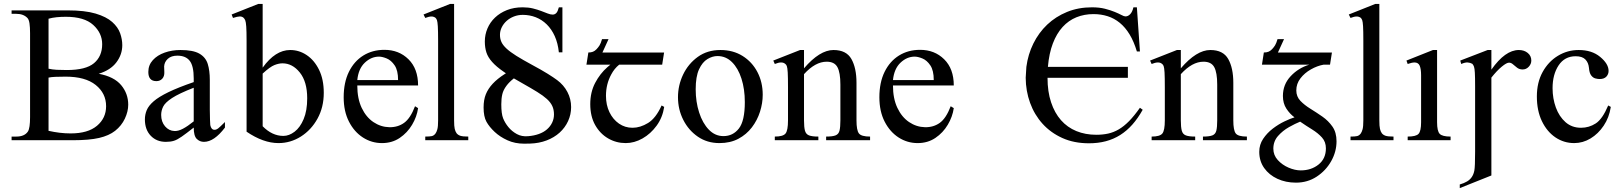

<svg xmlns="http://www.w3.org/2000/svg" viewBox="-20 -715 8272 979"><path d="M633.8 -181.2Q633.8 -146.5 616.7 -110.1Q599.6 -73.7 566.9 -47.9Q535.6 -23.4 485.6 -11.7Q435.5 0 350.6 0H39.1V-18.6H63Q105.5 -18.6 122.6 -44.9Q133.3 -62 133.3 -117.7V-545.4Q133.3 -576.2 130.4 -595.9Q127.4 -615.7 119.6 -623.5Q99.6 -644.5 63 -644.5H39.1V-662.1H324.7Q412.6 -662.1 467.5 -645.8Q522.5 -629.4 552 -603Q581.5 -576.7 592.5 -545.7Q603.5 -514.6 603.5 -484.9Q603.5 -437 573.5 -397.2Q543.5 -357.4 483.4 -338.9Q561.5 -324.2 597.7 -281Q633.8 -237.8 633.8 -181.2ZM501 -489.7Q501 -546.4 455.3 -587.9Q409.7 -629.4 315.9 -629.4Q291 -629.4 269 -627.2Q247.1 -625 227.5 -619.6V-364.7Q246.6 -360.4 269 -359.1Q291.5 -357.9 320.8 -357.9Q417.5 -357.9 459.2 -392.8Q501 -427.7 501 -489.7ZM521 -173.3Q521 -239.3 468 -281.7Q415 -324.2 314.5 -324.2Q283.2 -324.2 262.2 -323.2Q241.2 -322.3 227.5 -319.3V-47.9Q256.3 -41.5 284.2 -38.1Q312 -34.7 340.3 -34.7Q428.2 -34.7 474.6 -73.7Q521 -112.8 521 -173.3Z M1127 -92.8V-64.5Q1071.8 8.3 1020 8.3Q998.5 8.3 983.2 -6.8Q967.8 -22 967.8 -64.5Q928.7 -33.7 906.2 -18.1Q883.8 -2.4 866.7 2.9Q849.6 8.3 825.7 8.3Q778.3 8.3 748.5 -22.9Q718.8 -54.2 718.8 -106Q718.8 -130.9 728.3 -153.6Q737.8 -176.3 763.7 -198.7Q789.6 -221.2 838.9 -245.1Q888.2 -269 967.8 -296.4V-314.9Q967.8 -378.9 947.3 -405Q926.8 -431.2 884.3 -431.2Q853.5 -431.2 835.9 -415.3Q818.4 -399.4 816.9 -376.5L817.9 -347.2Q818.8 -326.2 807.4 -313.7Q795.9 -301.3 777.3 -301.3Q736.3 -301.3 736.3 -348.1Q736.3 -383.3 759.3 -408.4Q782.2 -433.6 819.6 -446.8Q856.9 -460 899.9 -460Q964.8 -460 996.8 -441.4Q1028.8 -422.9 1039.3 -388.9Q1049.8 -355 1049.8 -307.6V-155.3Q1049.8 -124 1050.8 -104Q1051.8 -84 1052.2 -77.1Q1057.1 -53.2 1073.7 -53.2Q1083 -53.2 1091.6 -59.6Q1100.1 -65.9 1127 -92.8ZM967.8 -96.2V-267.6Q892.6 -238.3 857.2 -215.1Q821.8 -191.9 811.8 -171.1Q801.8 -150.4 801.8 -128.9Q801.8 -94.2 821.5 -71Q841.3 -47.9 869.6 -46.9Q888.7 -45.9 912.8 -58.6Q937 -71.3 967.8 -96.2Z M1630.9 -241.7Q1630.9 -168 1598.9 -110.1Q1566.9 -52.2 1514.2 -18.8Q1461.4 14.6 1399.9 14.6Q1322.8 14.6 1237.3 -43.5V-506.3Q1237.3 -556.6 1235.6 -579.8Q1233.9 -603 1230.5 -611.3Q1227.1 -619.6 1221.7 -624.5Q1213.9 -631.3 1202.4 -631.1Q1190.9 -630.9 1168 -623.5L1161.1 -641.1L1296.4 -694.8H1319.3V-370.1Q1383.8 -460 1459.5 -460Q1505.4 -460 1544.2 -433.8Q1583 -407.7 1606.9 -358.9Q1630.9 -310.1 1630.9 -241.7ZM1546.4 -213.9Q1546.4 -298.3 1508.8 -345.2Q1471.2 -392.1 1420.4 -392.1Q1401.9 -392.1 1379.4 -383.3Q1356.9 -374.5 1319.3 -339.8V-71.3Q1367.7 -22 1424.8 -22Q1454.1 -22 1482.2 -43.5Q1510.3 -64.9 1528.3 -107.7Q1546.4 -150.4 1546.4 -213.9Z M2096.2 -173.3 2111.8 -163.6Q2105.5 -119.6 2081.3 -78.9Q2057.1 -38.1 2018.1 -11.7Q1979 14.6 1927.7 14.6Q1875 14.6 1830.6 -13.9Q1786.1 -42.5 1759.3 -95Q1732.4 -147.5 1732.4 -218.8Q1732.4 -294.4 1759 -348.6Q1785.6 -402.8 1832.5 -431.9Q1879.4 -460.9 1939.9 -460.9Q2014.2 -460.9 2063 -412.6Q2111.8 -364.3 2111.8 -279.3H1801.8Q1801.8 -212.4 1824.2 -165Q1846.7 -117.7 1884 -92.5Q1921.4 -67.4 1964.8 -66.4Q2008.3 -65.4 2040.5 -88.6Q2072.8 -111.8 2096.2 -173.3ZM1801.8 -306.6H2009.8Q2009.8 -356 1992.2 -381.8Q1974.6 -407.7 1951.7 -417Q1928.7 -426.3 1912.6 -426.3Q1873 -426.3 1840.3 -395.5Q1807.6 -364.7 1801.8 -306.6Z M2367.7 0H2148.4V-18.6Q2170.9 -18.6 2181.6 -21Q2192.4 -23.4 2200.2 -33.7Q2206.1 -41.5 2210 -55.7Q2213.9 -69.8 2213.9 -101.1V-506.8Q2213.9 -557.6 2212.4 -581.1Q2210.9 -604.5 2208 -612.3Q2205.1 -620.1 2200.2 -624.5Q2190.9 -630.9 2180.2 -630.9Q2167 -630.9 2148.4 -623.5L2139.6 -641.1L2274.4 -694.8H2295.4V-101.1Q2295.4 -71.3 2298.6 -57.9Q2301.8 -44.4 2308.1 -35.6Q2314.9 -26.9 2327.1 -22.7Q2339.4 -18.6 2367.7 -18.6Z M2600.1 -315.4Q2576.2 -296.4 2562.5 -277.8Q2546.4 -256.3 2541.3 -234.6Q2536.1 -212.9 2536.1 -183.1Q2536.1 -135.3 2545.4 -111.8Q2554.7 -88.4 2572.3 -66.9Q2589.8 -45.4 2615.2 -31.5Q2640.6 -17.6 2672.4 -20.5Q2702.6 -22.9 2727.3 -31.7Q2752 -40.5 2769 -55.4Q2786.1 -70.3 2795.4 -89.8Q2804.7 -109.4 2804.7 -131.3Q2804.7 -155.8 2796.1 -174.3Q2787.6 -192.9 2768.6 -210.2Q2749.5 -227.5 2719 -246.3Q2688.5 -265.1 2645 -289.6Q2621.1 -303.2 2600.1 -315.4ZM2559.6 -341.3Q2553.7 -345.2 2548.3 -349.1Q2510.7 -375 2489.3 -399.2Q2467.8 -423.3 2460 -448Q2452.1 -472.7 2452.1 -503.4Q2452.1 -538.6 2465.6 -570.1Q2479 -601.6 2504.2 -625.5Q2529.3 -649.4 2564.9 -663.6Q2600.6 -677.7 2645 -677.7Q2673.8 -677.7 2697.5 -671.9Q2721.2 -666 2739.7 -658.9Q2758.3 -651.9 2772.7 -646.2Q2787.1 -640.6 2797.9 -640.6Q2809.1 -640.6 2816.7 -648.7Q2824.2 -656.7 2829.6 -677.7H2847.7V-448.2H2829.6Q2824.7 -495.1 2808.6 -530.8Q2792.5 -566.4 2767.8 -590.6Q2743.2 -614.7 2711.9 -627Q2680.7 -639.2 2645.5 -639.2Q2621.6 -639.2 2600.3 -630.9Q2579.1 -622.6 2563.5 -608.6Q2547.9 -594.7 2538.6 -576.2Q2529.3 -557.6 2529.3 -537.1Q2529.3 -517.6 2536.6 -501.2Q2543.9 -484.9 2562.5 -467.5Q2581.1 -450.2 2613 -430.2Q2645 -410.2 2693.8 -383.8Q2741.2 -358.4 2772.2 -339.1Q2803.2 -319.8 2820.8 -306.6Q2854.5 -281.7 2873.3 -245.8Q2892.1 -210 2892.1 -168.9Q2892.1 -131.3 2876.7 -97.7Q2861.3 -64 2833.5 -38.8Q2805.7 -13.7 2767.3 1Q2729 15.6 2683.1 17.1L2652.3 17.6Q2605.5 17.6 2567.4 0.2Q2529.3 -17.1 2502.2 -42.5Q2475.1 -67.9 2460.4 -94.2Q2445.8 -120.6 2445.8 -167Q2445.8 -206.1 2457.3 -234.4Q2468.8 -262.7 2492.4 -288.1Q2516.1 -313.5 2552.7 -336.9Q2556.2 -338.9 2559.6 -341.3Z M3051.8 -447.3H3366.2L3356.4 -385.3H3137.2Q3112.3 -365.2 3096.7 -335.4Q3069.8 -286.1 3069.8 -226.6Q3069.8 -179.7 3087.6 -142.8Q3105.5 -106 3136.2 -84.7Q3167 -63.5 3205.1 -63.5Q3244.6 -63.5 3284.4 -87.9Q3324.2 -112.3 3353.5 -177.2L3366.7 -169.9Q3358.4 -115.7 3328.1 -74.2Q3297.9 -32.7 3256.1 -9Q3214.4 14.6 3170.4 14.6Q3122.1 14.6 3080.8 -9.3Q3039.6 -33.2 3014.6 -77.6Q2989.7 -122.1 2989.7 -184.1Q2989.7 -244.6 3014.6 -292.2Q3039.6 -339.8 3077.1 -372.6Q3084.5 -379.4 3092.3 -385.3H2970.2L2980 -447.3Q2993.7 -447.3 3003.4 -451.2Q3013.2 -455.1 3021.7 -464.1Q3030.3 -473.1 3036.9 -483.4Q3043.5 -493.7 3049.8 -515.6H3083Z M3869.1 -231.9Q3869.1 -189 3855.2 -145.3Q3841.3 -101.6 3813.7 -65.4Q3786.1 -29.3 3744.9 -7.3Q3703.6 14.6 3648.4 14.6Q3585.9 14.6 3538.3 -18.1Q3490.7 -50.8 3463.9 -104Q3437 -157.2 3437 -219.2Q3437 -279.8 3463.1 -334.7Q3489.3 -389.6 3537.8 -424.8Q3586.4 -460 3653.3 -460Q3717.8 -460 3766.4 -429.7Q3814.9 -399.4 3842 -347.7Q3869.1 -295.9 3869.1 -231.9ZM3777.8 -194.3Q3777.8 -260.7 3760.7 -314Q3743.7 -367.2 3712.4 -398.2Q3681.2 -429.2 3638.2 -429.2Q3612.8 -429.2 3587.2 -413.8Q3561.5 -398.4 3544.4 -361.6Q3527.3 -324.7 3527.3 -259.8Q3527.3 -195.8 3544.9 -141.4Q3562.5 -86.9 3594.2 -54Q3626 -21 3668.9 -21Q3717.3 -21 3747.6 -59.8Q3777.8 -98.6 3777.8 -194.3Z M4416.5 0H4192.4V-18.6Q4225.6 -18.6 4241 -24.9Q4256.3 -31.2 4260.7 -49.1Q4265.1 -66.9 4265.1 -101.1V-283.7Q4265.1 -344.7 4250 -372.6Q4234.9 -400.4 4195.3 -400.4Q4137.2 -400.4 4079.6 -336.9V-101.1Q4079.6 -66.4 4084.5 -48.6Q4089.4 -30.8 4105 -24.7Q4120.6 -18.6 4152.8 -18.6V0H3930.7V-18.6Q3972.7 -18.6 3985.4 -34.2Q3998 -49.8 3998 -101.1V-267.6Q3998 -320.8 3996.6 -345.5Q3995.1 -370.1 3991.9 -378.2Q3988.8 -386.2 3983.4 -389.6Q3966.8 -403.8 3930.7 -388.7L3922.9 -406.2L4059.6 -460H4079.6V-366.7Q4159.7 -460 4230 -460Q4295.4 -460 4321.3 -414.1Q4347.2 -368.2 4347.2 -293V-101.1Q4347.2 -51.3 4359.4 -34.9Q4371.6 -18.6 4416.5 -18.6Z M4827.6 -173.3 4843.3 -163.6Q4836.9 -119.6 4812.7 -78.9Q4788.6 -38.1 4749.5 -11.7Q4710.4 14.6 4659.2 14.6Q4606.4 14.6 4562 -13.9Q4517.6 -42.5 4490.7 -95Q4463.9 -147.5 4463.9 -218.8Q4463.9 -294.4 4490.5 -348.6Q4517.1 -402.8 4564 -431.9Q4610.8 -460.9 4671.4 -460.9Q4745.6 -460.9 4794.4 -412.6Q4843.3 -364.3 4843.3 -279.3H4533.2Q4533.2 -212.4 4555.7 -165Q4578.1 -117.7 4615.5 -92.5Q4652.8 -67.4 4696.3 -66.4Q4739.7 -65.4 4772 -88.6Q4804.2 -111.8 4827.6 -173.3ZM4533.2 -306.6H4741.2Q4741.2 -356 4723.6 -381.8Q4706.1 -407.7 4683.1 -417Q4660.2 -426.3 4644 -426.3Q4604.5 -426.3 4571.8 -395.5Q4539.1 -364.7 4533.2 -306.6Z M5213.4 -374Q5221.7 -437.5 5249 -492.9Q5276.4 -548.3 5319.6 -589.4Q5362.8 -630.4 5420.7 -654.1Q5478.5 -677.7 5547.9 -677.7Q5585.4 -677.7 5614 -670.4Q5642.6 -663.1 5663.3 -654.5Q5684.1 -646 5697.8 -638.7Q5711.4 -631.3 5718.8 -631.3Q5731.9 -631.3 5742.9 -642.8Q5753.9 -654.3 5759.3 -677.7H5776.9L5792.5 -452.6H5776.9Q5761.7 -503.4 5739.7 -539.6Q5717.8 -575.7 5689.7 -598.6Q5661.6 -621.6 5627.9 -632.3Q5594.2 -643.1 5555.7 -643.1Q5508.8 -643.1 5468.8 -627Q5428.7 -610.8 5398.2 -577.4Q5367.7 -543.9 5348.4 -493.4Q5329.1 -442.9 5323.2 -374H5731V-318.4H5321.3Q5321.3 -247.6 5339.4 -193.4Q5357.4 -139.2 5389.9 -102.3Q5422.4 -65.4 5468.3 -46.6Q5514.2 -27.8 5569.8 -27.8Q5602.5 -27.8 5630.4 -33.9Q5658.2 -40 5684.6 -55.4Q5710.9 -70.8 5737.1 -97.4Q5763.2 -124 5792.5 -165.5L5806.6 -155.3Q5782.2 -111.8 5753.9 -79.8Q5725.6 -47.9 5691.9 -26.6Q5658.2 -5.4 5618.7 5.1Q5579.1 15.6 5532.2 15.6Q5456.5 15.6 5397 -11.2Q5337.4 -38.1 5295.9 -84Q5254.4 -129.9 5232.4 -190.4Q5210.4 -251 5210 -318.4Z M6337.9 0H6113.8V-18.6Q6147 -18.6 6162.4 -24.9Q6177.7 -31.2 6182.1 -49.1Q6186.5 -66.9 6186.5 -101.1V-283.7Q6186.5 -344.7 6171.4 -372.6Q6156.2 -400.4 6116.7 -400.4Q6058.6 -400.4 6001 -336.9V-101.1Q6001 -66.4 6005.9 -48.6Q6010.7 -30.8 6026.4 -24.7Q6042 -18.6 6074.2 -18.6V0H5852.1V-18.6Q5894 -18.6 5906.7 -34.2Q5919.4 -49.8 5919.4 -101.1V-267.6Q5919.4 -320.8 5918 -345.5Q5916.5 -370.1 5913.3 -378.2Q5910.2 -386.2 5904.8 -389.6Q5888.2 -403.8 5852.1 -388.7L5844.2 -406.2L5981 -460H6001V-366.7Q6081.1 -460 6151.4 -460Q6216.8 -460 6242.7 -414.1Q6268.6 -368.2 6268.6 -293V-101.1Q6268.6 -51.3 6280.8 -34.9Q6293 -18.6 6337.9 -18.6Z M6609.4 -94.7Q6585 -85 6552.7 -66.9Q6520.5 -48.8 6496.6 -21.7Q6472.7 5.4 6472.7 43Q6472.7 76.2 6495.4 101.1Q6518.1 126 6550.5 139.9Q6583 153.8 6612.3 153.8Q6666 153.8 6703.4 123.8Q6740.7 93.8 6740.7 41.5Q6740.7 8.3 6720.7 -13.9Q6700.7 -36.1 6670.7 -54.7Q6640.6 -73.2 6609.4 -94.7ZM6771.5 -447.3 6761.7 -385.3H6729Q6696.3 -379.4 6664.1 -361.1Q6631.8 -342.8 6610.8 -315.4Q6589.8 -288.1 6589.8 -253.9Q6589.8 -222.7 6610.6 -200.9Q6631.3 -179.2 6661.9 -160.4Q6692.4 -141.6 6722.9 -120.4Q6753.4 -99.1 6774.2 -69.3Q6794.9 -39.6 6794.9 5.4Q6794.9 58.6 6767.6 106.9Q6740.2 155.3 6693.6 185.8Q6647 216.3 6587.9 216.3Q6536.1 216.3 6493.7 196.8Q6451.2 177.2 6426 141.8Q6400.9 106.4 6400.9 59.1Q6400.9 22.5 6420.7 -7.1Q6440.4 -36.6 6469.7 -59.1Q6499 -81.5 6529.3 -95.9Q6559.6 -110.4 6580.6 -116.7Q6557.1 -133.8 6539.3 -160.9Q6521.5 -188 6521.5 -225.6Q6521.5 -284.2 6561 -326.4Q6600.6 -368.7 6656.2 -385.3H6414.6L6424.3 -447.3Q6438 -447.3 6447.8 -451.2Q6457.5 -455.1 6466.1 -464.1Q6474.6 -473.1 6481.2 -483.4Q6487.8 -493.7 6494.1 -515.6H6527.3L6496.1 -447.3Z M7085.4 0H6866.2V-18.6Q6888.7 -18.6 6899.4 -21Q6910.2 -23.4 6918 -33.7Q6923.8 -41.5 6927.7 -55.7Q6931.6 -69.8 6931.6 -101.1V-506.8Q6931.6 -557.6 6930.2 -581.1Q6928.7 -604.5 6925.8 -612.3Q6922.9 -620.1 6918 -624.5Q6908.7 -630.9 6897.9 -630.9Q6884.8 -630.9 6866.2 -623.5L6857.4 -641.1L6992.2 -694.8H7013.2V-101.1Q7013.2 -71.3 7016.4 -57.9Q7019.5 -44.4 7025.9 -35.6Q7032.7 -26.9 7044.9 -22.7Q7057.1 -18.6 7085.4 -18.6Z M7376.5 0H7157.7V-18.6Q7200.2 -18.6 7213.1 -32.5Q7226.1 -46.4 7226.1 -91.8V-331.1Q7226.1 -363.3 7219 -379.9Q7211.9 -396.5 7192.4 -396.5Q7179.7 -396.5 7157.7 -388.7L7151.4 -406.2L7286.6 -460H7307.6V-91.8Q7307.6 -46.4 7321 -32.5Q7334.5 -18.6 7376.5 -18.6Z M7501.5 58.6V-274.4Q7501.5 -321.8 7500.2 -344Q7499 -366.2 7495.8 -375Q7492.7 -383.8 7487.3 -389.6Q7476.6 -395.5 7463.6 -396.5Q7450.7 -397.5 7430.7 -388.7L7425.8 -406.2L7565.4 -460H7584.5V-359.9Q7654.8 -460 7724.6 -460Q7751.5 -460 7769.8 -445.1Q7788.1 -430.2 7788.1 -406.2Q7788.1 -388.7 7775.1 -374.8Q7762.2 -360.8 7743.7 -360.8Q7727.5 -360.8 7715.8 -369.6Q7704.1 -378.4 7694.6 -387Q7685.1 -395.5 7674.3 -395.5Q7662.1 -395.5 7637.5 -375.2Q7612.8 -355 7584.5 -319.3V179.7L7423.3 244.1V225.6Q7445.3 219.2 7460.4 210.2Q7475.6 201.2 7484.6 187.7Q7493.7 174.3 7497.6 154.8Q7501.5 135.3 7501.5 58.6Z M8180.2 -177.2 8193.4 -169.9Q8185.1 -115.7 8157.2 -74.2Q8129.4 -32.7 8090.1 -9Q8050.8 14.6 8006.8 14.6Q7954.1 14.6 7910.9 -14.6Q7867.7 -43.9 7842 -97.4Q7816.4 -150.9 7816.4 -223.1Q7816.4 -294.4 7845.7 -347.7Q7875 -400.9 7923.6 -430.4Q7972.2 -460 8029.8 -460Q8096.7 -460 8138.7 -425.3Q8182.1 -389.6 8182.1 -353.5Q8182.1 -336.4 8170.7 -324.2Q8159.2 -312 8136.2 -312Q8126.5 -312 8114.5 -315.2Q8102.5 -318.4 8093.3 -330.6Q8084 -342.8 8082 -369.1Q8079.6 -395.5 8063.7 -411.9Q8047.9 -428.2 8014.2 -428.2Q7958 -428.2 7927.2 -381.6Q7896.5 -335 7896.5 -265.6Q7896.5 -212.9 7913.3 -166.7Q7930.2 -120.6 7962.6 -92Q7995.1 -63.5 8041.5 -63.5Q8082.5 -63.5 8116.7 -85.7Q8150.9 -107.9 8180.2 -177.2Z"/></svg>

Font: BabelStone Englisc
Style: Regular
Weight: 400
Designer: Andrew West
Foundry: BabelStone
Version: Version 1.000 June 24, 2023